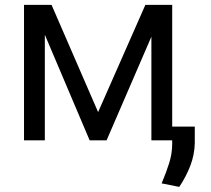

<svg xmlns="http://www.w3.org/2000/svg" viewBox="-20 -565 850 773"><path d="M375 -113.6 565.3 -545.5H673.3V0H589.5V-417.3L409.1 0H340.9L160.5 -425.1V0H76.7V-545.5H187.5ZM764.2 -55.4V11.4Q763.1 58.2 746.3 102.1Q729.4 146 701.7 187.5L630.7 173.3Q648.8 130.7 661 92Q673.3 53.3 673.3 12.8V-55.4Z"/></svg>

Font: Inter UI
Style: Regular
Weight: 400
Designer: Rasmus Andersson
Foundry: rsms
Version: 3.2;8d6f07862